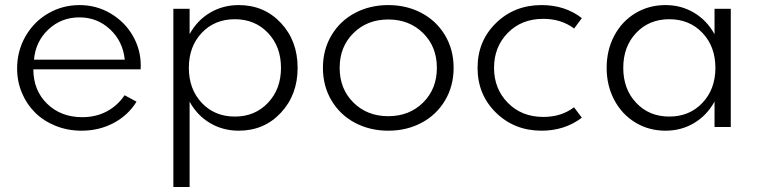

<svg xmlns="http://www.w3.org/2000/svg" viewBox="-20 -500 2981 756"><path d="M47.4 -230.5Q47.4 -299.8 80.6 -357.4Q113.8 -415 170.2 -447.5Q226.6 -480 293 -480Q359.9 -480 415.5 -447Q471.2 -414.1 502.7 -359.6Q534.2 -305.2 534.2 -242.2Q534.2 -231.9 533.7 -227.1H111.3Q111.3 -144.5 165.5 -91.6Q219.7 -38.6 304.2 -38.6Q356.9 -38.6 399.4 -60.8Q441.9 -83 470.7 -125L517.6 -99.6Q484.4 -45.9 427.2 -15.6Q370.1 14.6 301.3 14.6Q246.6 14.6 199.2 -4.4Q151.9 -23.4 118.7 -56.2Q85.4 -88.9 66.4 -134Q47.4 -179.2 47.4 -230.5ZM292.5 -431.6Q221.7 -431.6 170.9 -384.3Q120.1 -336.9 113.8 -265.1H471.2Q463.9 -337.4 413.3 -384.5Q362.8 -431.6 292.5 -431.6Z M662.6 -465.3H726.6V-365.7Q756.3 -419.9 807.1 -450Q857.9 -480 919.9 -480Q1020 -480 1085.9 -409.7Q1151.9 -339.4 1151.9 -232.9Q1151.9 -126.5 1085.9 -55.9Q1020 14.6 919.9 14.6Q857.9 14.6 807.1 -15.4Q756.3 -45.4 726.6 -99.6V236.3H662.6ZM904.8 -41Q983.9 -41 1035.2 -95.2Q1086.4 -149.4 1086.4 -232.9Q1086.4 -316.4 1035.2 -370.4Q983.9 -424.3 904.8 -424.3Q825.2 -424.3 774.4 -370.6Q723.6 -316.9 723.6 -232.9Q723.6 -148.9 774.4 -95Q825.2 -41 904.8 -41Z M1285.4 -104.2Q1251.5 -161.1 1251.5 -232.9Q1251.5 -304.7 1285.4 -361.3Q1319.3 -418 1377.9 -449Q1436.5 -480 1508.8 -480Q1581.1 -480 1639.6 -449Q1698.2 -418 1732.2 -361.3Q1766.1 -304.7 1766.1 -232.9Q1766.1 -161.1 1732.2 -104.2Q1698.2 -47.4 1639.6 -16.4Q1581.1 14.6 1508.8 14.6Q1436.5 14.6 1377.9 -16.4Q1319.3 -47.4 1285.4 -104.2ZM1371.6 -369.6Q1317.4 -315.9 1317.4 -232.9Q1317.4 -149.9 1371.6 -96.2Q1425.8 -42.5 1508.8 -42.5Q1591.8 -42.5 1646 -96.2Q1700.2 -149.9 1700.2 -232.9Q1700.2 -315.9 1646 -369.6Q1591.8 -423.3 1508.8 -423.3Q1425.8 -423.3 1371.6 -369.6Z M2112.3 14.6Q2005.4 14.6 1932.9 -56.4Q1860.4 -127.4 1860.4 -232.9Q1860.4 -338.4 1932.9 -409.2Q2005.4 -480 2112.3 -480Q2205.1 -480 2271 -428.7L2240.7 -387.7Q2189.9 -425.8 2119.1 -425.8Q2033.7 -425.8 1979.5 -370.6Q1925.3 -315.4 1925.3 -232.9Q1925.3 -150.4 1979.7 -95Q2034.2 -39.6 2119.6 -39.6Q2190.4 -39.6 2240.2 -77.6L2271 -36.6Q2203.6 14.6 2112.3 14.6Z M2600.6 14.6Q2534.7 14.6 2481.7 -17.6Q2428.7 -49.8 2398.7 -106.4Q2368.7 -163.1 2368.7 -232.9Q2368.7 -302.7 2398.7 -359.4Q2428.7 -416 2481.7 -448Q2534.7 -480 2600.6 -480Q2662.6 -480 2713.1 -449.7Q2763.7 -419.4 2793.5 -365.2V-465.3H2857.4V0H2793.5V-100.1Q2763.7 -45.9 2713.1 -15.6Q2662.6 14.6 2600.6 14.6ZM2615.2 -41Q2694.8 -41 2745.8 -95Q2796.9 -148.9 2796.9 -232.9Q2796.9 -316.9 2745.8 -370.6Q2694.8 -424.3 2615.2 -424.3Q2536.1 -424.3 2485.1 -370.6Q2434.1 -316.9 2434.1 -232.9Q2434.1 -148.9 2485.1 -95Q2536.1 -41 2615.2 -41Z"/></svg>

Font: Spartan MB
Style: Regular
Weight: 400
Designer: Matt Bailey, Mirko Velimirovic
Foundry: Matt Bailey
Version: Version 1.005